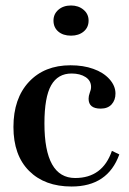

<svg xmlns="http://www.w3.org/2000/svg" viewBox="-20 -670 471 700"><path d="M241 10Q143 10 86 -47Q29 -104 29 -207Q29 -311 85.5 -371.5Q142 -432 237 -432Q284 -432 320 -419Q357 -406 379 -381.5Q401 -357 401 -329Q401 -305 387 -289.5Q373 -274 347 -274Q303 -274 303 -310Q303 -320 307 -331Q312 -343 312 -353Q312 -376 292 -389Q272 -402 241 -402Q191 -402 166.5 -359Q142 -316 142 -220Q142 -21 254 -21Q354 -21 388 -120L415 -107Q373 10 241 10ZM239 -540Q210 -540 192.5 -555Q175 -570 175 -595Q175 -619 193 -634.5Q211 -650 239 -650Q266 -650 284.5 -634.5Q303 -619 303 -595Q303 -570 285 -555Q267 -540 239 -540Z"/></svg>

Font: UnnaMedium
Style: Regular
Weight: 500
Designer: Jorge de Buen Unna
Foundry: Omnibus-Type
Version: Version 2.008;hotconv 1.0.109;makeotfexe 2.5.65596